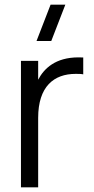

<svg xmlns="http://www.w3.org/2000/svg" viewBox="-20 -800 400 820"><path d="M259 -780H196L136 -625H199ZM335.5 -554.5C328.5 -555 322.5 -555 315.5 -555C217 -555 168 -507.5 143 -459.5V-540H69.5V0H143V-296.5C143 -431 210.5 -484.5 303 -484.5C315.5 -484.5 326 -484.5 335.5 -482.5Z"/></svg>

Font: Vela Sans
Style: Regular
Weight: 400
Designer: Principal design: Mikhail Sharanda - project Manrope.
Design modification: Ravid Balaliev
Foundry: Mikhail Sharanda
Version: Version 1.001